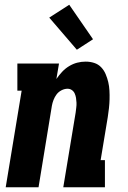

<svg xmlns="http://www.w3.org/2000/svg" viewBox="-20 -787 540 807"><path d="M4 0 71 -406H53V-520H228L217 -455Q228 -471 241 -485Q254 -499 270.5 -509Q287 -519 304.5 -523.5Q322 -528 340 -528Q359 -528 376 -522.5Q393 -517 405 -504.5Q417 -492 424 -475.5Q431 -459 435 -442Q439 -425 440 -406.5Q441 -388 440.5 -369.5Q440 -351 438 -332.5Q436 -314 433 -295L403 -114H421V0H246L298 -314Q299 -324 300.5 -334.5Q302 -345 301.5 -355.5Q301 -366 299.5 -375.5Q298 -385 294 -394Q290 -403 282 -408.5Q274 -414 264 -414Q251 -414 238.5 -407.5Q226 -401 218 -390.5Q210 -380 205 -367Q200 -354 198 -342L142 0ZM303 -578 187 -713 271 -767 371 -622Z"/></svg>

Font: Iosevka Curly Slab Heavy
Style: Italic
Weight: 900
Italic angle: -9°
Monospace: yes
Designer: Belleve Invis
Foundry: Belleve Invis
Version: Version 22.1.2; ttfautohint (v1.8.4)